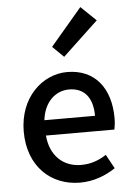

<svg xmlns="http://www.w3.org/2000/svg" viewBox="-60 -939 686 997"><g transform="rotate(-5 283.0 -440.0)"><path d="M317 14C388 14 452 -11 502 -45L462 -118C422 -92 380 -77 331 -77C236 -77 170 -140 161 -245H518C521 -259 524 -281 524 -304C524 -459 445 -564 299 -564C171 -564 48 -454 48 -275C48 -93 166 14 317 14ZM160 -325C171 -421 232 -473 301 -473C381 -473 424 -419 424 -325ZM291 -644 476 -818 397 -894 233 -701Z"/></g></svg>

Font: Noto Sans TC Medium
Style: Regular
Weight: 500
Designer: Ryoko NISHIZUKA 西塚涼子 (kana, bopomofo & ideographs); Paul D. Hunt (Latin, Greek & Cyrillic); Sandoll Communications 산돌커뮤니
Foundry: Adobe
Version: Version 2.004;hotconv 1.0.118;makeotfexe 2.5.65603